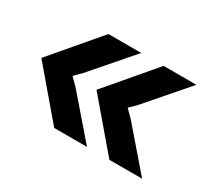

<svg xmlns="http://www.w3.org/2000/svg" viewBox="-95 -651 930 832"><g transform="rotate(30 370.0 -235.0)"><path d="M240 -470H404L229 -268L196 -235L231 -200L404 0H240L40 -235ZM316 -235 516 -470H680L505 -268L472 -235L507 -200L680 0H516Z"/></g></svg>

Font: Kreadon
Style: Bold
Weight: 700
Designer: Reiya WATANABE
Foundry: StudioGnu
Version: Version 1.003; ttfautohint (v1.8.4.7-5d5b);gftools[0.9.32]